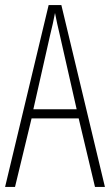

<svg xmlns="http://www.w3.org/2000/svg" viewBox="-20 -734 432 754"><path d="M353 0 289 -269H104L39 0H0L171 -714H221L392 0ZM215 -596Q209 -622 204.5 -641.5Q200 -661 196 -683Q192 -661 187.5 -641.5Q183 -622 177 -597L111 -305H281Z"/></svg>

Font: Noto Sans Lao ExtraCondensed ExtraLight
Style: Regular
Weight: 200
Width: 2
Designer: Monotype Design Team
Foundry: Monotype Imaging Inc.
Version: Version 2.003; ttfautohint (v1.8.4.7-5d5b)